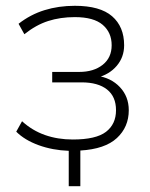

<svg xmlns="http://www.w3.org/2000/svg" viewBox="-20 -512 517 662"><path d="M217 130V8Q161 6 113 -11.5Q65 -29 36 -58L56 -94Q91 -62 135 -46.5Q179 -31 231 -31Q311 -31 345.5 -57.5Q380 -84 380 -132Q380 -179 349 -203.5Q318 -228 261 -228H160V-264H253Q303 -264 334 -288.5Q365 -313 365 -356Q365 -400 334 -426.5Q303 -453 238 -453Q188 -453 146 -439.5Q104 -426 64 -394L44 -430Q85 -462 133.5 -477Q182 -492 238 -492Q325 -492 366.5 -456Q408 -420 408 -356Q408 -315 382.5 -285Q357 -255 314 -244L313 -251Q363 -244 393.5 -211.5Q424 -179 424 -132Q424 -74 383 -36Q342 2 257 7V130Z"/></svg>

Font: Nunito Sans 12pt ExtraLight
Style: Regular
Weight: 200
Designer: Vernon Adams
Foundry: Vernon Adams
Version: Version 3.101;gftools[0.9.27]